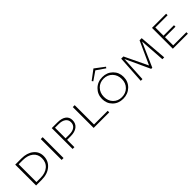

<svg xmlns="http://www.w3.org/2000/svg" viewBox="249 -1831 3007 3007"><g transform="rotate(-45 1752.5 -327.5)"><path d="M223 0H98V-462H235Q358 -462 433.5 -401.5Q509 -341 509 -242Q509 -134 430 -67Q351 0 223 0ZM466 -238Q466 -325 402.5 -376.5Q339 -428 230 -428H140V-34H227Q337 -34 401.5 -88.5Q466 -143 466 -238Z M664 0V-462H706V0Z M1033 -462Q1125 -462 1175.5 -425Q1226 -388 1226 -319Q1226 -245 1173 -203.5Q1120 -162 1026 -162H947V0H907V-462ZM1032 -196Q1105 -196 1145.5 -227Q1186 -258 1186 -314Q1186 -368 1144 -399Q1102 -430 1027 -430H947V-196Z M1415 -34H1718V0H1373V-462H1415Z M2029 -619 1885 -520 1870 -541 2029 -661 2188 -541 2173 -520ZM2032 -468Q2135 -468 2203 -401Q2271 -334 2271 -233Q2271 -130 2200 -62Q2129 6 2024 6Q1920 6 1853 -60.5Q1786 -127 1786 -227Q1786 -329 1856.5 -398.5Q1927 -468 2032 -468ZM2027 -27Q2114 -27 2170.5 -83.5Q2227 -140 2227 -229Q2227 -319 2170.5 -377.5Q2114 -436 2028 -436Q1943 -436 1886.5 -378Q1830 -320 1830 -230Q1830 -141 1885.5 -84Q1941 -27 2027 -27Z M2936 0H2895L2866 -421L2689 -17H2664L2477 -423L2454 0H2416L2445 -462H2494L2678 -78L2852 -462H2899Z M3168 -33H3460V0H3127V-462H3440V-429H3168V-248H3400V-215H3168Z"/></g></svg>

Font: EauTestSC Light
Style: Regular
Weight: 300
Designer: Christian Thalmann (Catharsis Fonts)
Version: Version 0.001;PS 000.001;hotconv 1.0.88;makeotf.lib2.5.64775